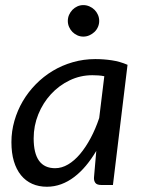

<svg xmlns="http://www.w3.org/2000/svg" viewBox="-20 -711 554 738"><path d="M23.9 0ZM414.1 0H369.1Q352.1 0 346.2 -8.5Q340.3 -17.1 341.3 -29.3L350.1 -130.9Q331.5 -99.6 310.3 -74.2Q289.1 -48.8 265.4 -30.8Q241.7 -12.7 215.1 -2.9Q188.5 6.8 160.2 6.8Q128.9 6.8 103.8 -4.4Q78.6 -15.6 60.8 -37.4Q43 -59.1 33.4 -91.1Q23.9 -123 23.9 -164.6Q23.9 -206.5 35.4 -246.6Q46.9 -286.6 67.6 -322Q88.4 -357.4 117.7 -387.2Q147 -417 182.6 -438.5Q218.3 -460 259.8 -471.9Q301.3 -483.9 346.2 -483.9Q378.4 -483.9 409.7 -479.2Q440.9 -474.6 470.2 -461.9ZM191.9 -64.5Q217.3 -64.5 241.7 -78.9Q266.1 -93.3 287.8 -119.1Q309.6 -145 328.4 -180.2Q347.2 -215.3 361.3 -257.3L380.9 -418Q369.6 -420.4 357.9 -421.1Q346.2 -421.9 335 -421.9Q288.6 -421.9 247.6 -402.1Q206.5 -382.3 175.8 -348.9Q145 -315.4 127.2 -271.5Q109.4 -227.5 109.4 -179.2Q109.4 -64.5 191.9 -64.5ZM361.3 -630.4Q361.3 -618.2 356.4 -607.2Q351.6 -596.2 343 -588.1Q334.5 -580.1 323.5 -575.2Q312.5 -570.3 300.3 -570.3Q288.1 -570.3 277.3 -575.2Q266.6 -580.1 258.5 -588.1Q250.5 -596.2 245.6 -607.2Q240.7 -618.2 240.7 -630.4Q240.7 -643.1 245.6 -654.1Q250.5 -665 258.5 -673.3Q266.6 -681.6 277.3 -686.5Q288.1 -691.4 300.3 -691.4Q312.5 -691.4 323.7 -686.5Q335 -681.6 343.3 -673.3Q351.6 -665 356.4 -654.1Q361.3 -643.1 361.3 -630.4Z"/></svg>

Font: Carlito
Style: Italic
Weight: 400
Italic angle: -7°
Designer: Lukasz Dziedzic
Foundry: tyPoland Lukasz Dziedzic
Version: Version 1.104